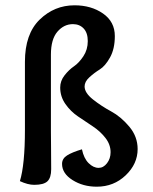

<svg xmlns="http://www.w3.org/2000/svg" viewBox="-20 -694 577 724"><path d="M172 -488V-199Q172 -182 172.5 -138Q173 -94 173 -56Q173 -24 159 -10.5Q145 3 109 3Q85 3 55 -11Q74 -73 74 -205V-461Q74 -566 129.5 -620Q185 -674 261 -674Q324 -674 368.5 -643Q413 -612 413 -558Q413 -510 395 -477.5Q377 -445 356 -432Q335 -419 317 -402.5Q299 -386 299 -368Q299 -344 330.5 -319Q362 -294 399 -274Q436 -254 467.5 -216.5Q499 -179 499 -132Q499 -76 454 -33Q409 10 345 10Q293 10 253.5 -15Q214 -40 214 -76Q214 -96 233 -108Q252 -120 289 -131Q296 -97 314 -79Q332 -61 352 -61Q370 -61 383.5 -78.5Q397 -96 397 -120Q397 -149 377.5 -174Q358 -199 330 -217.5Q302 -236 274 -255Q246 -274 226.5 -302Q207 -330 207 -364Q207 -389 223.5 -410Q240 -431 259 -444Q278 -457 294.5 -482Q311 -507 311 -539Q311 -570 295.5 -586.5Q280 -603 255 -603Q221 -603 196.5 -574.5Q172 -546 172 -488Z"/></svg>

Font: Overlock
Style: Bold
Weight: 700
Designer: Dario Muhafara
Foundry: Dario Manuel Muhafara
Version: Version 1.001